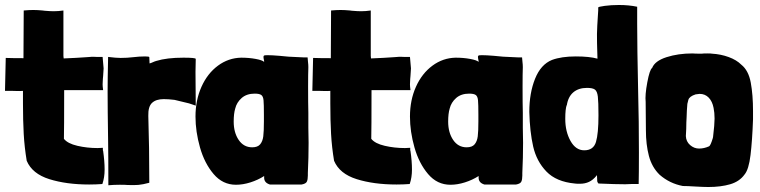

<svg xmlns="http://www.w3.org/2000/svg" viewBox="-24 -733 3045 769"><path d="M231 -499Q283 -501 323 -504L337 -505Q344 -506 351.5 -505.5Q359 -505 364 -505H387Q391 -465 391 -459Q391 -454 389 -428L388 -417L387 -395Q387 -388 389 -372H233Q233 -213 232 -177Q247 -158 286 -149Q325 -140 367 -140L388 -141V-132L389 -128V-129Q395 -87 395 -54Q395 -22 386 4Q360 6 333 6Q242 6 173.5 -15.5Q105 -37 83 -89Q74 -143 71 -196.5Q68 -250 68 -319V-369Q55 -368 44.5 -368.5Q34 -369 26 -369H-4L-1 -501Q26 -500 70 -500L71 -691Q93 -693 109 -693Q125 -693 147 -691L154 -690Q178 -688 191 -688Q210 -688 230 -691V-509Z M602 -489Q644 -502 711 -502Q760 -502 760 -497L759 -445L760 -310L733 -319L675 -333Q651 -336 632 -336Q601 -336 585 -321Q569 -306 570 -269Q574 -146 574 -1Q548 6 531 7.5Q514 9 488 8Q478 7 456 7Q432 7 410 9Q410 -111 409 -169Q407 -299 407 -366Q407 -415 409 -505Q441 -501 459 -501Q485 -501 510 -504Q534 -507 557 -507Q574 -507 574 -504L575 -480V-479Q580 -480 587.5 -483.5Q595 -487 602 -489Z M1211 -464Q1210 -438 1210 -386Q1210 -316 1211 -281V-221L1212 -161Q1212 -102 1209 -40V-30Q1209 -14 1205 -5.5Q1201 3 1184 6H1057Q1034 -1 1034 -21V-28Q1009 -12 979 -2.5Q949 7 921 7Q868 7 831.5 -36Q795 -79 777 -142.5Q759 -206 759 -266Q759 -332 783 -385.5Q807 -439 849 -470Q891 -501 942 -502Q973 -502 1000 -497Q1027 -492 1034 -485Q1034 -490 1032 -498Q1030 -506 1033 -510Q1035 -512 1047 -512Q1065 -512 1094.5 -509.5Q1124 -507 1132 -506L1195 -503H1208Q1208 -498 1209.5 -486Q1211 -474 1211 -464ZM986 -143Q1008 -143 1018 -155Q1028 -167 1030.5 -187Q1033 -207 1033 -247V-273Q1033 -316 1031.5 -331.5Q1030 -347 1022.5 -352.5Q1015 -358 996 -358Q964 -358 944 -340.5Q924 -323 918 -298Q912 -278 912 -246Q912 -202 932 -172.5Q952 -143 986 -143Z M1462 -499Q1514 -501 1554 -504L1568 -505Q1575 -506 1582.5 -505.5Q1590 -505 1595 -505H1618Q1622 -465 1622 -459Q1622 -454 1620 -428L1619 -417L1618 -395Q1618 -388 1620 -372H1464Q1464 -213 1463 -177Q1478 -158 1517 -149Q1556 -140 1598 -140L1619 -141V-132L1620 -128V-129Q1626 -87 1626 -54Q1626 -22 1617 4Q1591 6 1564 6Q1473 6 1404.5 -15.5Q1336 -37 1314 -89Q1305 -143 1302 -196.5Q1299 -250 1299 -319V-369Q1286 -368 1275.5 -368.5Q1265 -369 1257 -369H1227L1230 -501Q1257 -500 1301 -500L1302 -691Q1324 -693 1340 -693Q1356 -693 1378 -691L1385 -690Q1409 -688 1422 -688Q1441 -688 1461 -691V-509Z M2070 -464Q2069 -438 2069 -386Q2069 -316 2070 -281V-221L2071 -161Q2071 -102 2068 -40V-30Q2068 -14 2064 -5.5Q2060 3 2043 6H1916Q1893 -1 1893 -21V-28Q1868 -12 1838 -2.5Q1808 7 1780 7Q1727 7 1690.5 -36Q1654 -79 1636 -142.5Q1618 -206 1618 -266Q1618 -332 1642 -385.5Q1666 -439 1708 -470Q1750 -501 1801 -502Q1832 -502 1859 -497Q1886 -492 1893 -485Q1893 -490 1891 -498Q1889 -506 1892 -510Q1894 -512 1906 -512Q1924 -512 1953.5 -509.5Q1983 -507 1991 -506L2054 -503H2067Q2067 -498 2068.5 -486Q2070 -474 2070 -464ZM1845 -143Q1867 -143 1877 -155Q1887 -167 1889.5 -187Q1892 -207 1892 -247V-273Q1892 -316 1890.5 -331.5Q1889 -347 1881.5 -352.5Q1874 -358 1855 -358Q1823 -358 1803 -340.5Q1783 -323 1777 -298Q1771 -278 1771 -246Q1771 -202 1791 -172.5Q1811 -143 1845 -143Z M2455 -713Q2495 -713 2528 -706V-638Q2528 -543 2532 -361Q2535 -249 2535 -122Q2535 -35 2534 4H2506L2480 5Q2441 5 2373 2Q2368 -3 2368 -9L2367 -32L2365 -29Q2351 -12 2335 -4.5Q2319 3 2298 3Q2284 3 2277 2H2278Q2204 -5 2164.5 -46Q2125 -87 2111.5 -146Q2098 -205 2096 -285Q2096 -360 2119 -417.5Q2142 -475 2187 -493Q2225 -507 2282 -507Q2337 -507 2369 -498L2368 -533Q2367 -558 2367 -597Q2367 -617 2372 -692V-703Q2372 -706 2398 -709.5Q2424 -713 2455 -713ZM2240 -257Q2240 -206 2261 -168.5Q2282 -131 2316 -131Q2353 -131 2363 -164.5Q2373 -198 2373 -271Q2373 -325 2370.5 -346Q2368 -367 2359 -374Q2350 -381 2327 -381Q2293 -381 2272 -363Q2251 -345 2246 -310V-313Q2240 -297 2240 -257Z M2786 -518Q2792 -519 2811 -519Q2823 -519 2828 -518Q2863 -516 2894.5 -504.5Q2926 -493 2945 -474Q2974 -451 2983 -402Q2992 -353 2992 -288V-255Q2989 -170 2982 -112Q2975 -54 2958 -34Q2938 -6 2900.5 5Q2863 16 2813 16Q2794 16 2760 14Q2728 12 2711 12Q2658 2 2618 -33Q2587 -63 2575 -108.5Q2563 -154 2563 -211L2562 -325Q2559 -352 2568.5 -403Q2578 -454 2588 -461Q2599 -489 2645.5 -504Q2692 -519 2750 -519Q2755 -518 2786 -518ZM2726 -263 2725 -243Q2725 -218 2723 -188Q2724 -166 2740 -152Q2756 -138 2776 -138Q2796 -138 2816 -147Q2822 -150 2831 -180L2832 -185Q2838 -235 2838 -258Q2838 -282 2834 -301Q2829 -327 2814.5 -342Q2800 -357 2778 -357Q2774 -357 2762 -355Q2737 -347 2733 -333L2729 -317Q2728 -307 2727 -289.5Q2726 -272 2726 -263Z"/></svg>

Font: Londrina Solid Black
Style: Regular
Weight: 900
Designer: Marcelo Magalhaes
Foundry: Marcelo Magalhães
Version: Version 1.002